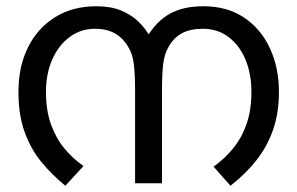

<svg xmlns="http://www.w3.org/2000/svg" viewBox="-20 -586 951 614"><path d="M288 -566Q334 -566 367 -552.5Q400 -539 423 -516.5Q446 -494 462 -465L449 -466Q480 -518 523 -542Q566 -566 630 -566Q707 -566 761 -529.5Q815 -493 843.5 -431Q872 -369 872 -292Q872 -226 854 -173Q836 -120 801.5 -75.5Q767 -31 717 8L663 -53Q698 -78 725.5 -111.5Q753 -145 768.5 -189.5Q784 -234 784 -292Q784 -350 765 -395.5Q746 -441 711 -467.5Q676 -494 629 -494Q588 -494 561.5 -479.5Q535 -465 519 -436Q506 -414 502 -382Q498 -350 498 -291V0H412V-291Q412 -348 408 -381Q404 -414 390 -436Q373 -465 347 -479.5Q321 -494 284 -494Q238 -494 202.5 -467.5Q167 -441 147 -395.5Q127 -350 127 -292Q127 -232 143.5 -187Q160 -142 187 -110Q214 -78 247 -55L189 8Q146 -27 112 -68.5Q78 -110 58.5 -164.5Q39 -219 39 -292Q39 -373 69.5 -434.5Q100 -496 156 -531Q212 -566 288 -566Z"/></svg>

Font: malayalam25
Style: Book
Weight: 400
Designer: Jelle Bosma - Monotype Design Team
Foundry: Monotype Imaging Inc.
Version: Version 2.003